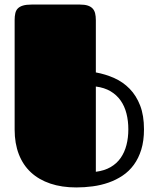

<svg xmlns="http://www.w3.org/2000/svg" viewBox="-20 -821 684 851"><path d="M317.9 9.8Q253.9 9.8 203.1 -7.3Q152.3 -24.4 117.2 -56.9Q82 -89.4 63.5 -137.2Q44.9 -185.1 44.9 -246.6V-732.9Q44.9 -749.5 47.9 -762.5Q50.8 -775.4 59.1 -783.7Q67.4 -792 82 -796.4Q96.7 -800.8 120.1 -800.8H334Q355 -800.8 368.7 -796.4Q382.3 -792 390.4 -783.4Q398.4 -774.9 401.6 -762Q404.8 -749 404.8 -731.4V-500Q447.8 -492.2 486.6 -474.9Q525.4 -457.5 554.7 -427.5Q584 -397.5 601.1 -353.5Q618.2 -309.6 618.2 -248Q618.2 -196.8 606.2 -158Q594.2 -119.1 573 -90.3Q551.8 -61.5 523.2 -42.5Q494.6 -23.4 461.2 -11.7Q427.7 0 391.1 4.9Q354.5 9.8 317.9 9.8ZM404.8 -59.6Q442.9 -64.5 470.2 -80.3Q497.6 -96.2 514.9 -121.1Q532.2 -146 540.5 -178.2Q548.8 -210.4 548.8 -248Q548.8 -285.2 540.5 -317.9Q532.2 -350.6 514.6 -375.5Q497.1 -400.4 470 -416.5Q442.9 -432.6 404.8 -437.5Z"/></svg>

Font: Fascinate Cyrillic
Style: Regular
Weight: 900
Designer: Denis Ignatov
Foundry: Astigmatic (AOETI)
Version: Version 1.00 November 30, 2018, initial release